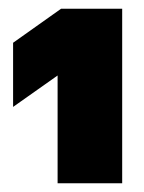

<svg xmlns="http://www.w3.org/2000/svg" viewBox="-20 -800 330 440"><path d="M112 -380V-627L10 -555V-702L120 -780H260V-380Z"/></svg>

Font: Golos Text VF
Style: Regular
Weight: 400
Designer: A.Korolkova, Vitaly Kuzmin
Foundry: ParaType Ltd
Version: Version 2.003